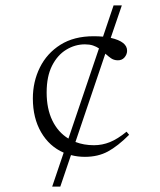

<svg xmlns="http://www.w3.org/2000/svg" viewBox="-20 -690 590 710"><path d="M173 0 215.5 -125.5Q162.5 -148.5 132 -201Q101.5 -253.5 101.5 -326Q101.5 -388 127.5 -440.5Q153.5 -493 203.5 -524.5Q253.5 -556 326 -556Q344.5 -556 361 -554.5L400 -670H430.5L389.5 -550Q451 -536 450 -501.5Q449.5 -488 440 -477.2Q430.5 -466.5 414.5 -467Q400.5 -467.5 390.2 -474.8Q380 -482 369.5 -491.5L259 -165Q290 -153 327.5 -153Q358 -153 386.5 -164.5Q415 -176 448 -203L457.5 -191.5Q415.5 -149.5 379 -129.8Q342.5 -110 294 -110Q267 -110 242.5 -116.5L203 0ZM152.5 -348Q152.5 -288 173.5 -244.5Q194.5 -201 233 -177.5L346 -511Q336.5 -517.5 323.8 -521.8Q311 -526 294 -526Q257.5 -526 225 -506.2Q192.5 -486.5 172.5 -447Q152.5 -407.5 152.5 -348Z"/></svg>

Font: Newsreader Text Light
Style: Regular
Weight: 300
Designer: Hugues Gentile
Foundry: Production Type
Version: Version 1.001